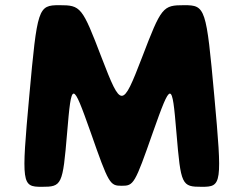

<svg xmlns="http://www.w3.org/2000/svg" viewBox="-20 -721 940 741"><path d="M759 0C836 0 838 -10 807 -351C776 -691 773 -701 691 -701C608 -701 603 -695 528 -499C452 -302 448 -302 372 -499C297 -695 292 -701 209 -701C127 -701 124 -691 93 -351C62 -10 64 0 141 0C219 0 222 -6 239 -208C256 -410 259 -410 330 -210C400 -10 404 -4 450 -4C496 -4 500 -10 570 -210C641 -410 644 -410 661 -208C678 -6 681 0 759 0Z"/></svg>

Font: Hussar Print
Style: Bold
Weight: 700
Foundry: Cannot Into Space Fonts
Version: Version 2.00